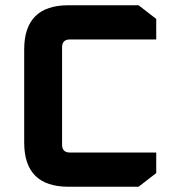

<svg xmlns="http://www.w3.org/2000/svg" viewBox="-20 -710 664 730"><path d="M72 -168V-522Q72 -690 240 -690H507L574 -638V-560H246Q216 -560 216 -530V-160Q216 -130 246 -130H574V-52L507 0H240Q72 0 72 -168Z"/></svg>

Font: Oxanium ExtraLight
Style: Bold
Weight: 700
Version: Version 2.000